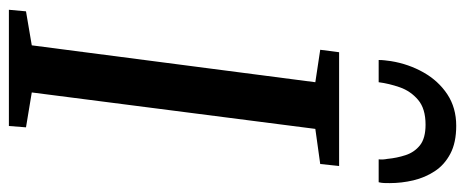

<svg xmlns="http://www.w3.org/2000/svg" viewBox="-327 -719 1046 432"><g transform="rotate(90 196.0 -503.0)"><path d="M2 0 5.5 -38.5 82 -51.5 165 -689.5 92 -700.5 97.5 -743H353.5L349 -700.5L270 -689.5L188 -51.5L266.5 -38.5L263.5 0ZM263 -1006.5Q301 -1006.5 326 -993.2Q351 -980 365.2 -958.2Q379.5 -936.5 385.8 -910Q392 -883.5 392 -857Q392 -850.5 391.8 -844Q391.5 -837.5 390 -832H338.5Q339 -836.5 338.8 -841.5Q338.5 -846.5 337.5 -851.5Q335.5 -873 329 -892.8Q322.5 -912.5 306.8 -925Q291 -937.5 260.5 -937.5Q224.5 -937.5 204.8 -920.8Q185 -904 176.5 -879.8Q168 -855.5 165 -832H115Q115 -839.5 115.8 -846Q116.5 -852.5 117.5 -859.5Q124 -899.5 143 -933Q162 -966.5 192.2 -986.5Q222.5 -1006.5 263 -1006.5Z"/></g></svg>

Font: Merriweather 24pt
Style: Italic
Weight: 400
Italic angle: -7.8°
Designer: Eben Sorkin
Foundry: Eben Sorkin
Version: Version 2.101